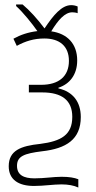

<svg xmlns="http://www.w3.org/2000/svg" viewBox="-20 -678 429 858"><path d="M298 -655C256 -655 219 -611 179 -551C146 -595 112 -632 81 -658H52V-651C84 -622 124 -572 147 -539C106 -534 73 -523 40 -505L55 -473C93 -494 132 -506 178 -506C246 -506 288 -472 288 -406C288 -337 243 -299 164 -299H109V-265H169C256 -265 303 -230 303 -156C303 -75 253 -47 160 -35C72 -26 19 -5 19 65C19 125 63 153 132 153C176 153 218 146 255 146C285 146 311 151 330 160V123C312 116 289 112 255 112C218 112 180 119 134 119C86 119 56 104 56 63C56 20 88 8 168 -2C276 -14 341 -55 341 -155C341 -223 306 -268 241 -283V-286C291 -302 325 -344 325 -408C325 -482 281 -528 209 -538C240 -589 270 -623 303 -623C309 -623 320 -622 327 -619V-649C318 -653 308 -655 298 -655Z"/></svg>

Font: Noto Sans SemiCondensed ExtraLight
Style: Regular
Weight: 200
Width: 4
Designer: Monotype Design Team
Foundry: Monotype Imaging Inc.
Version: Version 2.013